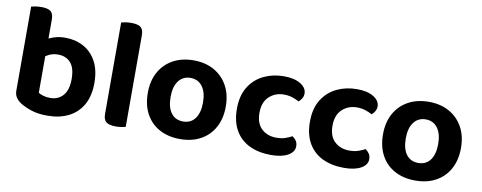

<svg xmlns="http://www.w3.org/2000/svg" viewBox="-59 -933 3066 1222"><g transform="rotate(10 1473.5 -322.0)"><path d="M310.1 -493.5Q375 -493.5 427.6 -465.2Q480.3 -436.9 511 -380.8Q541.6 -324.7 541.6 -240.9Q541.6 -157.7 509.3 -100.5Q476.9 -43.3 418.5 -14.1Q360.1 15.1 281.9 15.1Q220.8 15.1 176.7 0.3Q132.6 -14.6 102.6 -34.2Q81.6 -48.9 71.2 -66.6Q60.7 -84.3 60.7 -108.1V-426.2H203.9V-118.8Q216 -111.3 235.4 -105.2Q254.9 -99.2 280.5 -99.2Q332.2 -99.2 363.4 -134.7Q394.6 -170.2 394.6 -240.9Q394.6 -313.3 364.3 -346.6Q334 -379.9 283.9 -379.9Q251 -379.9 225.7 -367.6Q200.4 -355.3 182.5 -340.2L178.2 -456.4Q200.9 -469.8 234.3 -481.6Q267.8 -493.5 310.1 -493.5ZM204.6 -392.5H60.7V-650.8Q69.9 -653.6 87.5 -656.4Q105.1 -659.3 125.7 -659.3Q167.2 -659.3 185.9 -645.1Q204.6 -630.9 204.6 -592Z M642.5 -264 786.4 -260.5V-1.3Q777.2 1.4 759.7 4.3Q742.3 7.1 721.8 7.1Q680.9 7.1 661.7 -7.4Q642.5 -21.9 642.5 -60.1ZM786.4 -186.3 642.5 -189.5V-650.8Q651.8 -653.6 669.4 -656.4Q687 -659.3 707.2 -659.3Q749.1 -659.3 767.8 -645.1Q786.4 -630.9 786.4 -592Z M1391.2 -239.5Q1391.2 -161.3 1360.1 -104.2Q1329.1 -47.1 1272.5 -16Q1215.9 15.1 1139.4 15.1Q1063.2 15.1 1006.4 -15.6Q949.6 -46.3 918.4 -103.4Q887.2 -160.6 887.2 -239.5Q887.2 -317.7 918.9 -374.5Q950.6 -431.3 1007.4 -462.4Q1064.3 -493.5 1139.6 -493.5Q1215 -493.5 1271.5 -462.1Q1328 -430.7 1359.6 -373.7Q1391.2 -316.7 1391.2 -239.5ZM1139.2 -379.9Q1090.8 -379.9 1062.7 -343Q1034.5 -306.2 1034.5 -239.5Q1034.5 -171.1 1062.2 -134.8Q1089.8 -98.4 1139.4 -98.4Q1188.9 -98.4 1216.4 -135.3Q1243.9 -172.1 1243.9 -239.5Q1243.9 -305.5 1216.1 -342.7Q1188.3 -379.9 1139.2 -379.9Z M1742.3 -378.9Q1687.1 -378.9 1648.1 -342.8Q1609.1 -306.8 1609.1 -237.8Q1609.1 -169.1 1646.6 -134.5Q1684.1 -99.9 1741.6 -99.9Q1775 -99.9 1799.8 -108.5Q1824.7 -117.2 1842.4 -127.2Q1859.1 -115.5 1867.8 -101.6Q1876.6 -87.6 1876.6 -67.5Q1876.6 -31 1836.5 -8.3Q1796.5 14.4 1726.7 14.4Q1647.7 14.4 1588.2 -13.9Q1528.8 -42.1 1496 -98.6Q1463.2 -155.1 1463.2 -237.8Q1463.2 -323.8 1498.8 -380.4Q1534.3 -437 1593.4 -465.3Q1652.6 -493.5 1722.5 -493.5Q1790.9 -493.5 1830.7 -468.9Q1870.5 -444.4 1870.5 -407.4Q1870.5 -390.4 1862.1 -376.1Q1853.7 -361.8 1841.9 -351.8Q1823.5 -361.9 1798.8 -370.4Q1774 -378.9 1742.3 -378.9Z M2214.3 -378.9Q2159.1 -378.9 2120.1 -342.8Q2081.1 -306.8 2081.1 -237.8Q2081.1 -169.1 2118.6 -134.5Q2156.1 -99.9 2213.6 -99.9Q2247 -99.9 2271.8 -108.5Q2296.7 -117.2 2314.4 -127.2Q2331.1 -115.5 2339.8 -101.6Q2348.6 -87.6 2348.6 -67.5Q2348.6 -31 2308.5 -8.3Q2268.5 14.4 2198.7 14.4Q2119.7 14.4 2060.2 -13.9Q2000.8 -42.1 1968 -98.6Q1935.2 -155.1 1935.2 -237.8Q1935.2 -323.8 1970.8 -380.4Q2006.3 -437 2065.4 -465.3Q2124.6 -493.5 2194.5 -493.5Q2262.9 -493.5 2302.7 -468.9Q2342.5 -444.4 2342.5 -407.4Q2342.5 -390.4 2334.1 -376.1Q2325.7 -361.8 2313.9 -351.8Q2295.5 -361.9 2270.8 -370.4Q2246 -378.9 2214.3 -378.9Z M2911.2 -239.5Q2911.2 -161.3 2880.1 -104.2Q2849.1 -47.1 2792.5 -16Q2735.9 15.1 2659.4 15.1Q2583.2 15.1 2526.4 -15.6Q2469.6 -46.3 2438.4 -103.4Q2407.2 -160.6 2407.2 -239.5Q2407.2 -317.7 2438.9 -374.5Q2470.6 -431.3 2527.4 -462.4Q2584.3 -493.5 2659.6 -493.5Q2735 -493.5 2791.5 -462.1Q2848 -430.7 2879.6 -373.7Q2911.2 -316.7 2911.2 -239.5ZM2659.2 -379.9Q2610.8 -379.9 2582.7 -343Q2554.5 -306.2 2554.5 -239.5Q2554.5 -171.1 2582.2 -134.8Q2609.8 -98.4 2659.4 -98.4Q2708.9 -98.4 2736.4 -135.3Q2763.9 -172.1 2763.9 -239.5Q2763.9 -305.5 2736.1 -342.7Q2708.3 -379.9 2659.2 -379.9Z"/></g></svg>

Font: Baloo Bhaina 2
Style: Regular
Weight: 400
Designer: Yesha Goshar, Manish Minz, Shuchita Grover and Ek Type
Foundry: Ek Type
Version: Version 1.700